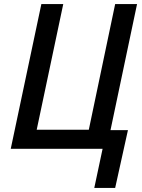

<svg xmlns="http://www.w3.org/2000/svg" viewBox="-20 -734 700 947"><path d="M445 193 486 0H33L184 -714H292L161 -94H418L548 -714H656L525 -92H611L548 193Z"/></svg>

Font: Noto Sans Display Medium
Style: Italic
Weight: 500
Italic angle: -12°
Designer: Monotype Design Team
Foundry: Monotype Imaging Inc.
Version: Version 2.003